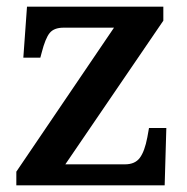

<svg xmlns="http://www.w3.org/2000/svg" viewBox="-20 -556 561 576"><path d="M29 -41 322 -473H171Q142 -473 129 -457Q116 -441 105 -398L101 -383H50L61 -536H470V-494L176 -63H355Q385 -63 399.5 -82.5Q414 -102 422 -144L427 -172H479L474 0H29Z"/></svg>

Font: Noto Serif SemiBold
Style: Regular
Weight: 600
Designer: Monotype Design Team
Foundry: Monotype Imaging Inc.
Version: Version 1.001